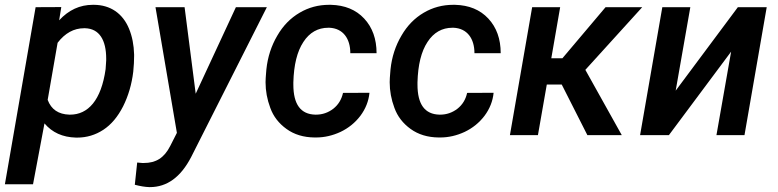

<svg xmlns="http://www.w3.org/2000/svg" viewBox="-48 -558 3213 793"><path d="M502.4 -262.2C504.9 -286.6 505.9 -307.6 505.9 -326.2C505.9 -328.6 505.9 -330.6 505.9 -333C504.9 -372.1 498 -407.7 484.9 -439.5C458.5 -503.4 407.2 -537.6 340.3 -538.1C338.9 -538.1 336.9 -538.1 335.4 -538.1C281.7 -538.1 235.4 -516.6 196.3 -474.1L205.1 -528.8L99.1 -528.3L-27.8 203.1H88.4L135.7 -48.3C167.5 -10.7 210.4 8.8 265.6 10.3C267.6 10.3 269 10.3 271 10.3C310.1 10.3 346.2 -0.5 378.9 -22C411.6 -43.5 438.5 -75.7 460.4 -118.7C481.9 -161.6 496.1 -209.5 502.4 -262.2ZM388.2 -272.5C370.1 -143.6 315.4 -84.5 241.7 -84.5C240.7 -84.5 239.3 -84.5 238.3 -84.5C193.4 -85.9 163.6 -106 148.9 -145.5L189.9 -381.3C220.7 -421.4 257.3 -441.4 299.3 -441.4C300.8 -441.4 301.8 -441.4 303.2 -441.4C362.3 -439.9 390.6 -392.6 390.6 -315.9C390.6 -313.5 390.6 -310.5 390.6 -308.1Z M714.4 -528.3H594.2L682.6 -9.3L654.8 45.4C629.9 94.2 596.2 115.2 545.9 115.2C543.9 115.2 541.5 115.2 539.6 115.2L518.6 113.3L508.8 205.1C531.2 210.9 551.3 214.4 568.8 214.8C569.8 214.8 570.3 214.8 571.3 214.8C641.6 214.8 698.2 173.8 741.2 91.3L1054.2 -528.3H926.3L760.3 -170.9Z M1254.4 -84.5C1193.8 -85.9 1163.6 -127 1163.6 -208.5C1163.6 -211.9 1163.6 -214.8 1163.6 -217.8C1165.5 -290 1179.2 -345.7 1205.1 -384.8C1230.5 -423.8 1265.1 -443.4 1308.1 -443.4C1309.6 -443.4 1311 -443.4 1312.5 -443.4C1368.7 -440.9 1398.9 -398.9 1398.9 -338.4H1507.3C1507.3 -397 1490.2 -444.8 1456.1 -481.4C1421.9 -518.1 1376 -536.6 1318.8 -538.1C1316.4 -538.1 1314 -538.1 1311 -538.1C1267.1 -538.1 1226.6 -527.3 1189.5 -505.4C1151.9 -483.4 1121.1 -452.1 1097.2 -410.6C1072.8 -369.1 1057.6 -322.8 1052.2 -271.5L1050.8 -254.4C1049.8 -242.2 1048.8 -230 1048.8 -218.3C1048.8 -182.6 1055.2 -147.5 1068.4 -112.3C1081.1 -77.1 1103.5 -48.3 1135.3 -25.4C1167 -2.4 1205.6 9.3 1251 9.8C1252.9 9.8 1255.4 9.8 1257.3 9.8C1292 9.8 1325.7 2 1358.4 -13.2C1391.1 -28.8 1418.5 -50.8 1440.4 -79.6C1461.9 -108.4 1474.6 -140.1 1478 -174.8L1368.7 -174.3C1362.8 -147.5 1349.6 -125.5 1328.6 -108.9C1307.6 -92.8 1283.7 -84.5 1257.3 -84.5C1256.3 -84.5 1255.4 -84.5 1254.4 -84.5Z M1767.1 -84.5C1706.5 -85.9 1676.3 -127 1676.3 -208.5C1676.3 -211.9 1676.3 -214.8 1676.3 -217.8C1678.2 -290 1691.9 -345.7 1717.8 -384.8C1743.2 -423.8 1777.8 -443.4 1820.8 -443.4C1822.3 -443.4 1823.7 -443.4 1825.2 -443.4C1881.3 -440.9 1911.6 -398.9 1911.6 -338.4H2020C2020 -397 2002.9 -444.8 1968.8 -481.4C1934.6 -518.1 1888.7 -536.6 1831.5 -538.1C1829.1 -538.1 1826.7 -538.1 1823.7 -538.1C1779.8 -538.1 1739.3 -527.3 1702.1 -505.4C1664.6 -483.4 1633.8 -452.1 1609.9 -410.6C1585.4 -369.1 1570.3 -322.8 1564.9 -271.5L1563.5 -254.4C1562.5 -242.2 1561.5 -230 1561.5 -218.3C1561.5 -182.6 1567.9 -147.5 1581.1 -112.3C1593.8 -77.1 1616.2 -48.3 1647.9 -25.4C1679.7 -2.4 1718.3 9.3 1763.7 9.8C1765.6 9.8 1768.1 9.8 1770 9.8C1804.7 9.8 1838.4 2 1871.1 -13.2C1903.8 -28.8 1931.2 -50.8 1953.1 -79.6C1974.6 -108.4 1987.3 -140.1 1990.7 -174.8L1881.3 -174.3C1875.5 -147.5 1862.3 -125.5 1841.3 -108.9C1820.3 -92.8 1796.4 -84.5 1770 -84.5C1769 -84.5 1768.1 -84.5 1767.1 -84.5Z M2377.9 0H2520L2369.6 -269.5L2604.5 -528.3H2453.1L2274.9 -317.4H2229L2265.6 -528.3H2149.9L2058.1 0H2173.8L2210.4 -209H2272Z M2742.7 -183.6 2803.2 -528.3H2687.5L2595.7 0H2714.8L2971.7 -344.7L2911.1 0H3026.9L3118.7 -528.3H2999.5Z"/></svg>

Font: Roboto Medium
Style: Italic
Weight: 500
Italic angle: -12°
Designer: Google
Version: Version 2.137; 2017